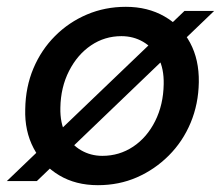

<svg xmlns="http://www.w3.org/2000/svg" viewBox="-27 -531 648 563"><path d="M-7 0 514 -499H601L81 0ZM260 12Q195 12 146.5 -17Q98 -46 71.5 -96.5Q45 -147 47 -211Q48 -276 71 -330.5Q94 -385 134.5 -425.5Q175 -466 228 -488.5Q281 -511 342 -511Q406 -511 455 -483Q504 -455 530.5 -405.5Q557 -356 556 -290Q555 -226 532 -171Q509 -116 468 -75Q427 -34 374.5 -11Q322 12 260 12ZM273 -74Q323 -74 363.5 -101Q404 -128 428 -176Q452 -224 453 -284Q454 -330 437.5 -361Q421 -392 392.5 -408.5Q364 -425 329 -425Q280 -425 240 -398Q200 -371 175.5 -323Q151 -275 150 -215Q149 -170 165.5 -138.5Q182 -107 210.5 -90.5Q239 -74 273 -74Z"/></svg>

Font: DM Sans 20pt Medium
Style: Italic
Weight: 500
Italic angle: -10°
Version: Version 4.004;gftools[0.9.30]